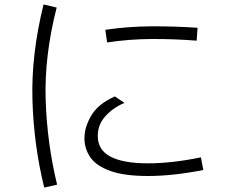

<svg xmlns="http://www.w3.org/2000/svg" viewBox="-20 -793 1040 864"><path d="M237 38 179 51Q132 -139 126 -343Q120 -547 176 -773L235 -759Q179 -540 185.5 -343.5Q192 -147 237 38ZM462 -602 454 -659Q557 -674 661 -674.5Q765 -675 869 -668L865 -610Q763 -618 662.5 -617.5Q562 -617 462 -602ZM646 -1Q540 -1 477 -23.5Q414 -46 387 -84.5Q360 -123 360 -171Q360 -221 391 -273.5Q422 -326 497 -359L540 -330Q490 -309 455 -271Q420 -233 420 -181Q420 -118 477.5 -88Q535 -58 645 -58Q754 -58 884 -85L895 -28Q757 -1 646 -1Z"/></svg>

Font: Murecho Light
Style: Regular
Weight: 300
Designer: Neil Summerour
Foundry: Positype
Version: Version 1.010; ttfautohint (v1.8.3)